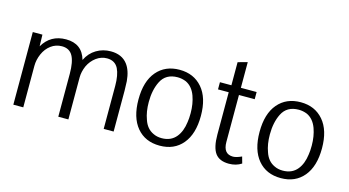

<svg xmlns="http://www.w3.org/2000/svg" viewBox="-74 -923 2205 1213"><g transform="rotate(15 1028.5 -316.0)"><path d="M124 0H59V-475H122L124 -399Q174 -485 275 -485Q380 -485 408 -386Q431 -434 473.5 -459.5Q516 -485 568 -485Q640 -485 677 -437Q707 -398 713 -329Q715 -291 715 -267V0H650V-281Q650 -352 630 -393Q608 -436 556 -436Q518 -436 486 -412.5Q454 -389 436 -351Q419 -312 419 -275V0H353V-281Q353 -359 331.5 -397.5Q310 -436 261 -436Q221 -436 189.5 -412.5Q158 -389 141 -350Q124 -311 124 -271Z M909 -373Q881 -317 881 -238Q881 -174 899 -126Q917 -71 963 -50Q987 -38 1018 -38Q1079 -38 1113 -80Q1143 -117 1151 -179Q1155 -203 1155 -238Q1155 -299 1137 -349Q1117 -404 1073 -425Q1046 -436 1018 -436Q940 -436 909 -373ZM814 -237Q814 -356 869 -420.5Q924 -485 1018 -485Q1111 -485 1166.5 -420.5Q1222 -356 1222 -238Q1222 -120 1167.5 -54.5Q1113 11 1018 11Q923 11 868.5 -54Q814 -119 814 -237Z M1552 -15Q1517 8 1470 8Q1408 8 1380.5 -29.5Q1353 -67 1353 -151V-428H1283V-475H1358V-626L1420 -643V-475H1523V-428H1420V-121Q1420 -42 1484 -42Q1505 -42 1540 -58Z M1701 -373Q1673 -317 1673 -238Q1673 -174 1691 -126Q1709 -71 1755 -50Q1779 -38 1810 -38Q1871 -38 1905 -80Q1935 -117 1943 -179Q1947 -203 1947 -238Q1947 -299 1929 -349Q1909 -404 1865 -425Q1838 -436 1810 -436Q1732 -436 1701 -373ZM1606 -237Q1606 -356 1661 -420.5Q1716 -485 1810 -485Q1903 -485 1958.5 -420.5Q2014 -356 2014 -238Q2014 -120 1959.5 -54.5Q1905 11 1810 11Q1715 11 1660.5 -54Q1606 -119 1606 -237Z"/></g></svg>

Font: Pavanam
Style: Regular
Weight: 400
Designer: Tharique Azeez
Foundry: Tharique Azeez
Version: Version 1.86; ttfautohint (v1.3) -l 8 -r 50 -G 200 -x 14 -D 